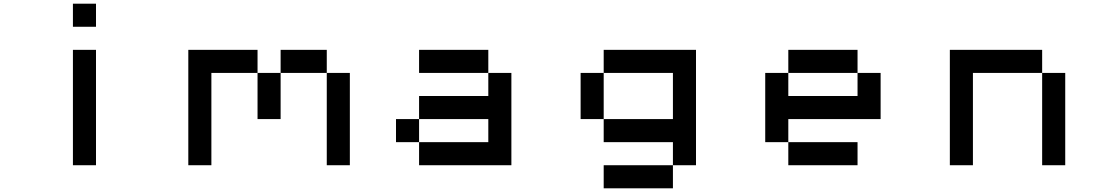

<svg xmlns="http://www.w3.org/2000/svg" viewBox="-20 -895 6040 1040"><path d="M375 -625H500V0H375ZM375 -875H500V-750H375Z M1750 -500H1875V0H1750ZM1500 -625H1750V-500H1500ZM1375 -500H1500V-250H1375ZM1000 -625H1375V-500H1125V0H1000Z M2125 -250H2250V-125H2125ZM2625 -500H2750V0H2250V-125H2625V-250H2250V-375H2625ZM2250 -625H2625V-500H2250Z M3250 0H3625V125H3250ZM3250 -625H3750V0H3625V-125H3250V-250H3625V-500H3250ZM3125 -500H3250V-250H3125Z M4250 -125H4625V0H4250ZM4125 -500H4250V-375H4625V-500H4750V-250H4250V-125H4125ZM4250 -625H4625V-500H4250Z M5625 -500H5750V0H5625ZM5125 -625H5625V-500H5250V0H5125Z"/></svg>

Font: Pixel Operator Mono 8
Style: Regular
Weight: 400
Monospace: yes
Designer: Jayvee Enaguas (HarvettFox96)
Foundry: The Grandoplex Project
Version: Version 1.5.0 (October 25, 2015)